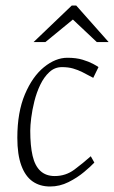

<svg xmlns="http://www.w3.org/2000/svg" viewBox="-20 -669 415 698"><path d="M162 9Q125 9 98.5 -9.5Q72 -28 57.5 -67.5Q43 -107 43 -168Q43 -261 70.5 -326Q98 -391 140 -425Q182 -459 225 -459Q257 -459 280 -452Q303 -445 318 -437Q333 -429 338 -425L319 -386Q297 -398 280 -406.5Q263 -415 245.5 -420Q228 -425 205 -425Q179 -425 159.5 -407Q140 -389 126.5 -361Q113 -333 105 -301Q97 -269 93.5 -240.5Q90 -212 90 -194Q90 -139 98.5 -102.5Q107 -66 127 -47.5Q147 -29 179 -29Q219 -29 250.5 -52.5Q282 -76 310 -101L323 -78Q311 -65 286 -44Q261 -23 229 -7Q197 9 162 9ZM102 -516 241 -649H257L375 -516H332L245 -598L145 -516Z"/></svg>

Font: Ancizar Sans Thin
Style: Italic
Weight: 100
Italic angle: -4°
Designer: Cesar Puertas, Viviana Monsalve, Julian Moncada, Julian Prieto, Jose Castro, Mariel Hernandez, Felipe Aragon, Sara Alarc
Version: Version 8.100